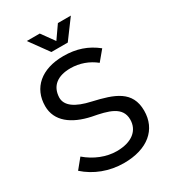

<svg xmlns="http://www.w3.org/2000/svg" viewBox="-214 -1001 997 1117"><g transform="rotate(-30 285.0 -442.0)"><path d="M148 -891 240 -764H350L444 -891H357L297 -805L235 -891ZM284 7C443 7 537 -73 537 -199C537 -332 435 -366 300 -397C199 -419 146 -457 147 -512C150 -589 203 -627 288 -627C349 -627 406 -606 452 -569L507 -635C444 -685 375 -709 288 -709C140 -709 51 -631 51 -509C51 -408 133 -347 255 -321C357 -302 441 -281 441 -195C441 -122 384 -74 282 -74C213 -74 140 -103 82 -153L29 -88C96 -28 186 7 284 7Z"/></g></svg>

Font: Arthouse Owned Medium
Style: Regular
Weight: 500
Designer: Jeremy Tribby
Foundry: Tribby Type
Version: Version 1.000;PS 001.000;hotconv 1.0.88;makeotf.lib2.5.64775